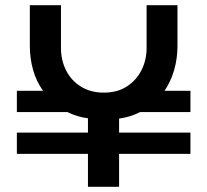

<svg xmlns="http://www.w3.org/2000/svg" viewBox="-20 -720 799 740"><path d="M319 0V-127H45V-209H319V-264Q297 -267 277.5 -273Q258 -279 240 -288H45V-370H146Q120 -406 107.5 -450.5Q95 -495 95 -543V-700H215V-535Q215 -488 234.5 -449Q254 -410 291.5 -386.5Q329 -363 380 -363Q432 -363 468.5 -386.5Q505 -410 525 -449Q545 -488 545 -535V-700H664V-543Q664 -494 651 -449.5Q638 -405 614 -370H714V-288H520Q502 -279 482 -272.5Q462 -266 439 -263V-209H714V-127H439V0Z"/></svg>

Font: MuseoModerno SemiBold Medium
Style: Regular
Weight: 500
Version: Version 1.001